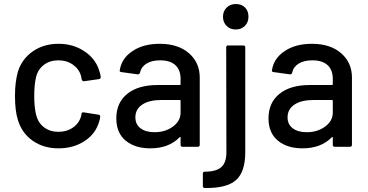

<svg xmlns="http://www.w3.org/2000/svg" viewBox="-20 -737 1847 964"><path d="M69.8 -134.8Q55.2 -180.7 55.2 -255.9Q55.2 -324.2 69.8 -377Q90.3 -441.4 144.8 -479.2Q199.2 -517.1 273.9 -517.1Q348.1 -517.1 404.3 -479.2Q460.4 -441.4 478 -382.8Q484.9 -363.8 485.8 -350.1Q485.8 -341.3 477.1 -339.8L401.9 -329.1H399.9Q393.1 -329.1 390.1 -337.9L387.2 -354Q378.4 -388.7 347.4 -411.4Q316.4 -434.1 272.9 -434.1Q230.5 -434.1 200.4 -411.4Q170.4 -388.7 161.1 -350.1Q151.9 -312 151.9 -254.9Q151.9 -199.2 161.1 -161.1Q170.9 -121.1 200.7 -98.1Q230.5 -75.2 272.9 -75.2Q316.9 -75.2 348.4 -98.1Q379.9 -121.1 388.2 -158.2Q389.2 -159.2 389.2 -161.1Q388.2 -162.1 389.2 -163.1V-167Q392.1 -174.3 399.9 -172.9L475.1 -161.1Q482.9 -159.7 482.9 -152.8V-148.9Q482.9 -141.6 478 -127Q460.9 -65.9 405 -29.1Q349.1 7.8 273.9 7.8Q198.7 7.8 144.3 -30.3Q89.8 -68.4 69.8 -134.8Z M781.7 -517.1Q874.5 -517.1 928.7 -469.7Q982.9 -422.4 982.9 -348.1V-9.8Q982.9 0 972.7 0H897Q886.7 0 886.7 -9.8V-45.9Q886.7 -51.3 881.8 -47.9Q827.6 7.8 734.9 7.8Q657.7 7.8 610.8 -31Q564 -69.8 564 -143.1Q564 -221.2 618.7 -265.6Q673.3 -310.1 771 -310.1H882.8Q886.7 -310.1 886.7 -314V-340.8Q886.7 -385.7 860.6 -409.9Q834.5 -434.1 783.7 -434.1Q742.2 -434.1 715.6 -417.7Q689 -401.4 683.1 -373Q680.2 -362.3 670.9 -363.8L589.8 -375Q579.6 -376.5 581.1 -382.8Q589.4 -442.9 644.3 -480Q699.2 -517.1 781.7 -517.1ZM755.9 -73.2Q810.1 -73.2 848.4 -101.6Q886.7 -129.9 886.7 -171.9V-231Q886.7 -234.9 882.8 -234.9H789.1Q729 -234.9 694.3 -211.9Q659.7 -189 659.7 -147.9Q659.7 -112.3 685.8 -92.8Q711.9 -73.2 755.9 -73.2Z M1163.6 -716.8Q1192.9 -716.8 1210.2 -699.5Q1227.5 -682.1 1227.5 -652.8Q1227.5 -625 1209.5 -606.9Q1191.4 -588.9 1163.6 -588.9Q1135.7 -588.9 1117.7 -606.9Q1099.6 -625 1099.6 -652.8Q1099.6 -680.7 1117.7 -698.7Q1135.7 -716.8 1163.6 -716.8ZM1008.3 207Q998.5 207 998.5 196.8V134.8Q998.5 125 1008.3 125Q1065.4 125 1091.1 102.1Q1116.7 79.1 1116.7 28.8L1115.7 -499Q1115.7 -508.8 1125.5 -508.8H1201.7Q1211.4 -508.8 1211.4 -499V27.8Q1211.4 126 1165 167.2Q1118.7 208.5 1008.3 207Z M1545.9 -517.1Q1638.7 -517.1 1692.9 -469.7Q1747.1 -422.4 1747.1 -348.1V-9.8Q1747.1 0 1736.8 0H1661.1Q1650.9 0 1650.9 -9.8V-45.9Q1650.9 -51.3 1646 -47.9Q1591.8 7.8 1499 7.8Q1421.9 7.8 1375 -31Q1328.1 -69.8 1328.1 -143.1Q1328.1 -221.2 1382.8 -265.6Q1437.5 -310.1 1535.2 -310.1H1647Q1650.9 -310.1 1650.9 -314V-340.8Q1650.9 -385.7 1624.8 -409.9Q1598.6 -434.1 1547.9 -434.1Q1506.3 -434.1 1479.7 -417.7Q1453.1 -401.4 1447.3 -373Q1444.3 -362.3 1435.1 -363.8L1354 -375Q1343.8 -376.5 1345.2 -382.8Q1353.5 -442.9 1408.4 -480Q1463.4 -517.1 1545.9 -517.1ZM1520 -73.2Q1574.2 -73.2 1612.5 -101.6Q1650.9 -129.9 1650.9 -171.9V-231Q1650.9 -234.9 1647 -234.9H1553.2Q1493.2 -234.9 1458.5 -211.9Q1423.8 -189 1423.8 -147.9Q1423.8 -112.3 1450 -92.8Q1476.1 -73.2 1520 -73.2Z"/></svg>

Font: Gruenseis Font Medium
Style: Regular
Weight: 500
Designer: Jeremy Tribby
Foundry: Tribby Type
Version: Version 1.408;Glyphs 3.1.2 (3151)